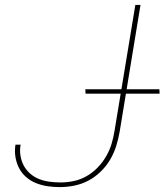

<svg xmlns="http://www.w3.org/2000/svg" viewBox="-20 -755 671 783"><path d="M224 8Q199 8 174.5 4.5Q150 1 127.5 -8Q105 -17 87 -32.5Q69 -48 58 -69Q47 -90 43 -114.5Q39 -139 43 -165H64Q60 -142 63.5 -120Q67 -98 77 -79.5Q87 -61 103 -47Q119 -33 139 -25Q159 -17 181.5 -14Q204 -11 227 -11Q253 -11 280 -16.5Q307 -22 332 -36Q357 -50 377.5 -71Q398 -92 412.5 -117Q427 -142 435 -168.5Q443 -195 447 -221L532 -735H553L468 -218Q463 -189 454 -160Q445 -131 429.5 -104.5Q414 -78 391 -55.5Q368 -33 340.5 -18.5Q313 -4 283 2Q253 8 224 8ZM631 -373H329L328 -391H630Z"/></svg>

Font: Iosevka Aile Thin Oblique
Style: Regular
Weight: 100
Italic angle: -9°
Designer: Belleve Invis
Foundry: Belleve Invis
Version: Version 31.1.0; ttfautohint (v1.8.4)